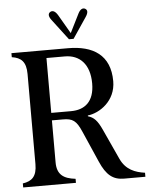

<svg xmlns="http://www.w3.org/2000/svg" viewBox="-60 -948 781 997"><g transform="rotate(-5 331.0 -449.5)"><path d="M20 0H295V-21C233 -28 199 -51 199 -115V-334H256C307 -334 326 -321 352 -261L423 -99C454 -28 488 0 546 0H657V-21C606 -28 558 -46 531 -104L458 -263C436 -311 418 -330 387 -339V-343C449 -350 534 -406 534 -509C534 -646 445 -700 315 -700H20V-679C68 -672 94 -649 94 -585V-115C94 -51 68 -28 20 -21ZM199 -373V-659H295C371 -659 424 -608 424 -507C424 -411 373 -373 302 -373ZM240 -896C228 -889 226 -875 242 -854L324 -746H348L420 -853C435 -875 434 -889 422 -896C410 -903 396 -897 385 -875L336 -777L279 -875C266 -897 252 -903 240 -896Z"/></g></svg>

Font: RL Madena
Style: Regular
Weight: 400
Designer: I Kadek Wantara Putra
Foundry: Roughlines ID
Version: Version 1.000;Glyphs 3.1.2 (3151)